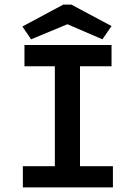

<svg xmlns="http://www.w3.org/2000/svg" viewBox="-20 -820 603 840"><path d="M116 -648 275 -714 428 -648 468 -706 292 -800H257L78 -704ZM80 0H474V-93H330V-530H468V-623H87V-530H220V-93H80Z"/></svg>

Font: Inconsolata SemiExpanded
Style: Bold
Weight: 700
Width: 6
Monospace: yes
Designer: Raph Levien, Cyreal, Brenton Simpson
Foundry: Raph Levien, Cyreal, Google
Version: Version 3.100